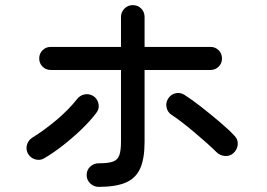

<svg xmlns="http://www.w3.org/2000/svg" viewBox="-20 -744 1040 749"><path d="M365 -15Q346 -15 332 -28.5Q318 -42 318 -61Q318 -81 332 -94Q346 -107 365 -107Q402 -107 420.5 -113.5Q439 -120 445.5 -138.5Q452 -157 452 -191V-471H178Q159 -471 146 -484Q133 -497 133 -516Q133 -535 146 -548Q159 -561 178 -561H452V-678Q452 -697 465.5 -710.5Q479 -724 498 -724Q518 -724 531 -710.5Q544 -697 544 -678V-561H801Q820 -561 833 -548Q846 -535 846 -516Q846 -497 833 -484Q820 -471 801 -471H544V-191Q544 -124 526.5 -86Q509 -48 470 -31.5Q431 -15 365 -15ZM153 -127Q137 -117 118.5 -122Q100 -127 90 -143Q80 -160 85 -178.5Q90 -197 106 -207Q153 -236 200.5 -276Q248 -316 281 -358Q293 -373 311.5 -376Q330 -379 346 -368Q361 -357 364.5 -338Q368 -319 356 -304Q332 -272 297 -238.5Q262 -205 224 -175.5Q186 -146 153 -127ZM891 -147Q877 -134 857.5 -135.5Q838 -137 824 -151Q809 -166 786 -186.5Q763 -207 737.5 -228.5Q712 -250 688.5 -268Q665 -286 649 -296Q633 -307 629.5 -326Q626 -345 637 -361Q648 -377 666.5 -380.5Q685 -384 701 -373Q728 -356 765 -327Q802 -298 838 -267.5Q874 -237 895 -214Q909 -200 907.5 -180.5Q906 -161 891 -147Z"/></svg>

Font: Zen Maru Gothic Medium
Style: Regular
Weight: 500
Designer: Yoshimichi Ohira
Foundry: Positype
Version: Version 1.001